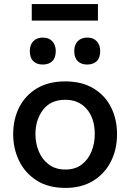

<svg xmlns="http://www.w3.org/2000/svg" viewBox="-20 -908 638 940"><path d="M301 12Q215.5 12 158.5 -25Q101.5 -62 73 -121.8Q44.5 -181.5 44.5 -251Q44.5 -325.5 74.8 -384Q105 -442.5 161.8 -476Q218.5 -509.5 299 -509.5Q381 -509.5 437.8 -475.2Q494.5 -441 523.8 -382.5Q553 -324 553 -251Q553 -176.5 522.8 -117Q492.5 -57.5 436 -22.8Q379.5 12 301 12ZM300.5 -78Q348.5 -78 380.5 -102.8Q412.5 -127.5 428.2 -167Q444 -206.5 444 -251Q444 -328.5 404.8 -374Q365.5 -419.5 300 -419.5Q228.5 -419.5 191 -370.8Q153.5 -322 153.5 -251Q153.5 -206.5 169.8 -167Q186 -127.5 218.8 -102.8Q251.5 -78 300.5 -78ZM406.5 -592Q378 -592 360.8 -608.5Q343.5 -625 343.5 -658Q343.5 -689 360.8 -706.5Q378 -724 407.5 -724Q437 -724 453.8 -705.8Q470.5 -687.5 470.5 -658Q470.5 -625 453.5 -608.5Q436.5 -592 406.5 -592ZM189 -592Q160.5 -592 143.2 -608.5Q126 -625 126 -658Q126 -689 143.2 -706.5Q160.5 -724 190 -724Q219.5 -724 236.2 -705.8Q253 -687.5 253 -658Q253 -625 236 -608.5Q219 -592 189 -592ZM135.5 -807V-888H459.5V-807Z"/></svg>

Font: Heraclito Medium
Style: Regular
Weight: 500
Designer: Kostas Bartsokas (font) & Cristiano Sobral (main changes)
Foundry: Kostas Bartsokas (font) & Cristiano Sobral (main changes)
Version: Version 1.00;July 8, 2020;FontCreator 13.0.0.2655 64-bit